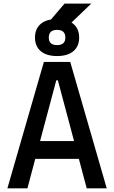

<svg xmlns="http://www.w3.org/2000/svg" viewBox="-20 -1033 626 1053"><path d="M227.5 -888.7 334 -1013.2H480.5L350.6 -888.7ZM20.5 0 220.7 -693.4H365.2L565.4 0H455.6L412.6 -161.6H173.3L130.4 0ZM288.6 -592.3 199.7 -259.3H386.2L297.4 -592.3ZM293 -725.6Q235.4 -725.6 203.6 -752.2Q171.9 -778.8 171.9 -827.1Q171.9 -875.5 203.6 -902.1Q235.4 -928.7 293 -928.7Q350.6 -928.7 382.3 -902.1Q414.1 -875.5 414.1 -827.1Q414.1 -778.8 382.3 -752.2Q350.6 -725.6 293 -725.6ZM293 -785.6Q338.4 -785.6 338.4 -827.1Q338.4 -869.1 293 -869.1Q247.6 -869.1 247.6 -827.1Q247.6 -785.6 293 -785.6Z"/></svg>

Font: Caskaydia Cove Medium
Style: Regular
Weight: 500
Monospace: yes
Designer: Aaron Bell
Foundry: Saja Typeworks
Version: Version 4.300; ttfautohint (v1.8.3)